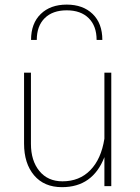

<svg xmlns="http://www.w3.org/2000/svg" viewBox="-20 -793 595 818"><path d="M112.3 -623Q112.3 -693.4 153.6 -733.4Q194.8 -773.4 264.2 -773.4Q333.5 -773.4 374.8 -733.4Q416 -693.4 416 -623H391.6Q391.6 -682.1 357.9 -715.6Q324.2 -749 264.2 -749Q204.1 -749 170.4 -715.6Q136.7 -682.1 136.7 -623ZM82.5 -181.2V-483.4H111.8V-180.2Q111.8 -108.4 147.7 -64.5Q183.6 -20.5 246.1 -20.5Q318.4 -20.5 364.7 -67.9Q411.1 -115.2 424.8 -202.1V-483.4H454.1V0H424.8V-123.5Q375 4.4 244.1 4.4Q168 4.4 125.2 -46.1Q82.5 -96.7 82.5 -181.2Z"/></svg>

Font: Estedad-FD Thin
Style: Regular
Weight: 100
Designer: Amin Abedi
Version: Version 7.3